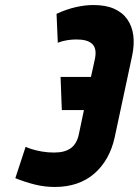

<svg xmlns="http://www.w3.org/2000/svg" viewBox="-20 -732 552 764"><path d="M210 -562Q228 -569 247 -572Q266 -575 284 -575Q305 -575 320.5 -571Q336 -567 346 -558Q356 -549 359 -534.5Q362 -520 358 -499L342 -426H221L226 -294H314L294 -199Q290 -179 281.5 -164.5Q273 -150 260.5 -141.5Q248 -133 232 -129Q216 -125 195 -125Q170 -125 147 -129Q124 -133 106.5 -138.5Q89 -144 82 -148L41 -23Q81 -7 119.5 2.5Q158 12 198 12Q246 12 285.5 -1.5Q325 -15 355 -41Q385 -67 405.5 -103Q426 -139 436 -184L506 -511Q515 -554 510.5 -590.5Q506 -627 487 -654.5Q468 -682 434.5 -697Q401 -712 352 -712Q318 -712 281 -703.5Q244 -695 205 -677Z"/></svg>

Font: Advent Pro ExtraBold
Style: Italic
Weight: 800
Italic angle: -12°
Version: Version 3.000